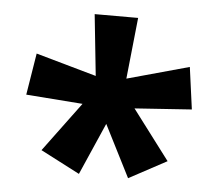

<svg xmlns="http://www.w3.org/2000/svg" viewBox="-40 -895 613 537"><g transform="rotate(5 266.5 -626.5)"><path d="M327 -851 309 -679 483 -727 499 -609 339 -598 444 -459 338 -402 264 -548 200 -402 90 -459 193 -598 34 -610 53 -727 223 -679 205 -851Z"/></g></svg>

Font: Noto Sans Tamil UI Condensed
Style: Bold
Weight: 700
Width: 3
Designer: Jelle Bosma - Monotype Design Team
Foundry: Monotype Imaging Inc.
Version: Version 2.004; ttfautohint (v1.8.4.7-5d5b)